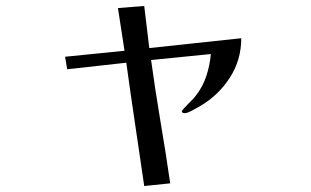

<svg xmlns="http://www.w3.org/2000/svg" viewBox="-20 -582 1040 643"><path d="M788 -454Q788 -381 749.5 -321.5Q711 -262 649 -226Q642 -222 624.5 -212.5Q607 -203 599 -203Q597 -203 593 -204Q589 -205 589 -209Q589 -212 599.5 -223Q610 -234 621.5 -245.5Q633 -257 636 -262Q659 -291 671 -327.5Q683 -364 686 -401L486 -381Q500 -278 517.5 -175Q535 -72 550 32L463 41Q448 -63 432.5 -166Q417 -269 403 -372L205 -350L198 -392L397 -412L375 -555L463 -562L480 -421Z"/></svg>

Font: Kaisei Opti Medium
Style: Regular
Weight: 500
Designer: Font-Kai, 金井和夫
Foundry: KAZUO KANAI
Version: Version 5.003